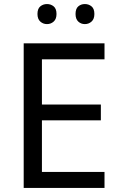

<svg xmlns="http://www.w3.org/2000/svg" viewBox="-20 -979 596 948"><path d="M496 -51H97V-765H496V-686H187V-463H478V-385H187V-130H496ZM165 -910Q165 -936 179 -947.5Q193 -959 212 -959Q231 -959 245 -947.5Q259 -936 259 -910Q259 -885 245 -872.5Q231 -860 212 -860Q193 -860 179 -872.5Q165 -885 165 -910ZM353 -910Q353 -936 366.5 -947.5Q380 -959 399 -959Q418 -959 432 -947.5Q446 -936 446 -910Q446 -885 432 -872.5Q418 -860 399 -860Q380 -860 366.5 -872.5Q353 -885 353 -910Z"/></svg>

Font: Noto Sans Tamil UI
Style: Regular
Weight: 400
Designer: Jelle Bosma - Monotype Design Team
Foundry: Monotype Imaging Inc.
Version: Version 2.004; ttfautohint (v1.8.4.7-5d5b)